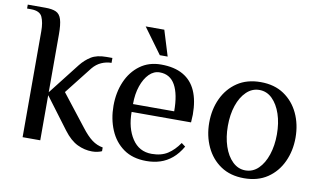

<svg xmlns="http://www.w3.org/2000/svg" viewBox="-88 -807 1625 964"><g transform="rotate(10 724.5 -325.0)"><path d="M427 10Q389 10 352.5 -7.5Q316 -25 282 -70L162 -230V0H72V-540Q72 -585 59.5 -612.5Q47 -640 2 -640H-18V-660H72Q107 -660 126.5 -651Q146 -642 154 -616Q162 -590 162 -540V-245L287 -405Q310 -434 339 -452Q368 -470 417 -470H447V-445Q421 -445 396 -434Q371 -423 352 -400L242 -260L367 -100Q396 -62 421.5 -43Q447 -24 477 -19V0Q469 4 455.5 7Q442 10 427 10Z M704 10Q634 10 587.5 -23Q541 -56 517.5 -112Q494 -168 494 -235Q494 -303 518 -358.5Q542 -414 587 -447Q632 -480 694 -480Q762 -480 806.5 -454.5Q851 -429 872.5 -380Q894 -331 894 -260L892 -220H589Q589 -138 624.5 -84Q660 -30 724 -30Q773 -30 805.5 -51Q838 -72 864 -110L884 -95Q862 -57 834.5 -34Q807 -11 774.5 -0.5Q742 10 704 10ZM589 -260H799Q799 -347 773 -393.5Q747 -440 694 -440Q664 -440 640.5 -416.5Q617 -393 603 -352.5Q589 -312 589 -260ZM679 -525 584 -655H679L719 -525Z M1202 10Q1132 10 1083 -23Q1034 -56 1008 -112Q982 -168 982 -235Q982 -303 1008 -358.5Q1034 -414 1083 -447Q1132 -480 1202 -480Q1272 -480 1321 -447Q1370 -414 1396 -358.5Q1422 -303 1422 -235Q1422 -168 1396 -112Q1370 -56 1321 -23Q1272 10 1202 10ZM1202 -30Q1240 -30 1268 -57.5Q1296 -85 1311.5 -131.5Q1327 -178 1327 -235Q1327 -293 1311.5 -339Q1296 -385 1268 -412.5Q1240 -440 1202 -440Q1165 -440 1136.5 -412.5Q1108 -385 1092.5 -339Q1077 -293 1077 -235Q1077 -178 1092.5 -131.5Q1108 -85 1136.5 -57.5Q1165 -30 1202 -30Z"/></g></svg>

Font: El Messiri
Style: Regular
Weight: 400
Designer: Mohamed Gaber
Foundry: Kief Type Foundry
Version: Version 2.020